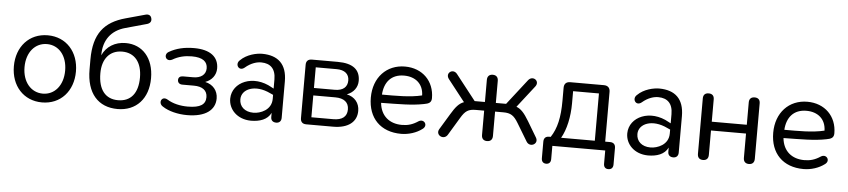

<svg xmlns="http://www.w3.org/2000/svg" viewBox="-47 -1006 6345 1436"><g transform="rotate(5 3125.5 -288.5)"><path d="M282 9C421 9 515 -96 515 -243C515 -390 421 -495 282 -495C143 -495 49 -390 49 -243C49 -96 143 9 282 9ZM282 -57C194 -57 129 -131 129 -243C129 -356 194 -429 282 -429C370 -429 434 -356 434 -243C434 -131 370 -57 282 -57Z M849 9C989 9 1079 -89 1079 -242C1079 -393 994 -488 868 -488C786 -488 723 -447 693 -381V-384C693 -493 748 -571 855 -600L1010 -643C1035 -649 1048 -665 1042 -688C1037 -711 1019 -719 995 -712L850 -672C693 -629 615 -537 615 -343V-268C615 -88 704 9 849 9ZM847 -57C753 -57 698 -122 698 -247C698 -355 754 -422 847 -422C940 -422 996 -355 996 -240C996 -121 941 -57 847 -57Z M1371 9C1510 9 1581 -48 1581 -134C1581 -193 1544 -237 1485 -250C1534 -268 1565 -308 1565 -358C1565 -444 1503 -495 1380 -495C1309 -495 1247 -481 1194 -450C1154 -428 1178 -371 1225 -395C1269 -421 1316 -432 1369 -432C1453 -432 1487 -401 1487 -352C1487 -305 1450 -277 1393 -277H1316C1294 -277 1281 -266 1281 -247C1281 -228 1294 -215 1316 -215H1403C1467 -215 1504 -188 1504 -137C1504 -83 1466 -55 1370 -55C1315 -55 1259 -67 1216 -94C1170 -121 1145 -62 1187 -38C1232 -8 1302 9 1371 9Z M1850 9C1916 9 1974 -10 2000 -63V-31C2000 -7 2015 7 2040 7C2064 7 2078 -8 2078 -32V-306C2078 -436 2010 -496 1892 -497C1850 -497 1777 -482 1729 -434C1693 -403 1728 -349 1769 -382C1814 -421 1860 -433 1892 -432C1957 -431 1999 -396 1999 -314V-245L1984 -253C1839 -337 1684 -267 1682 -143C1681 -62 1747 8 1850 9ZM1758 -144C1758 -222 1860 -265 1977 -208L1999 -198V-168C1999 -83 1915 -52 1864 -52C1798 -52 1758 -90 1758 -144Z M2265 0H2467C2580 0 2644 -51 2644 -134C2644 -193 2608 -237 2548 -250C2597 -268 2628 -308 2628 -358C2628 -441 2575 -486 2459 -486H2265C2237 -486 2222 -471 2222 -444V-43C2222 -15 2237 0 2265 0ZM2464 -56H2299V-220H2464C2530 -220 2566 -191 2566 -138C2566 -84 2530 -56 2464 -56ZM2456 -276H2299V-431H2456C2516 -431 2550 -403 2550 -354C2550 -304 2516 -276 2456 -276Z M2978 9C3035 9 3093 -10 3134 -41C3177 -70 3140 -121 3100 -96C3058 -68 3022 -58 2978 -58C2887 -58 2819 -109 2809 -209C2942 -211 3040 -210 3129 -228C3164 -234 3185 -243 3185 -277C3185 -405 3095 -495 2964 -495C2826 -495 2729 -393 2729 -242C2729 -87 2824 9 2978 9ZM2810 -271C2816 -364 2866 -427 2963 -427C3048 -427 3108 -378 3110 -291C3020 -269 2912 -271 2810 -271Z M3623 7C3649 7 3664 -8 3664 -35V-218H3726C3781 -218 3806 -202 3839 -147L3918 -16C3945 30 4012 -4 3986 -50L3915 -169C3880 -227 3855 -255 3820 -268L3947 -431C3981 -474 3922 -515 3889 -473L3741 -283H3664V-449C3664 -476 3649 -491 3623 -491C3597 -491 3582 -476 3582 -449V-283H3505L3356 -473C3324 -515 3265 -474 3299 -430L3426 -268C3390 -255 3365 -226 3331 -169L3259 -50C3233 -4 3301 31 3328 -16L3407 -147C3440 -203 3464 -218 3520 -218H3582V-35C3582 -8 3597 7 3623 7Z M4078 137C4101 137 4113 123 4113 99V0H4510V99C4510 123 4522 137 4545 137C4568 137 4581 123 4581 99V-25C4581 -52 4566 -66 4540 -66H4504V-440C4504 -470 4487 -486 4457 -486H4205C4175 -486 4159 -470 4159 -440V-343C4159 -218 4140 -134 4095 -66H4083C4057 -66 4043 -52 4043 -25V99C4043 123 4056 137 4078 137ZM4173 -66C4211 -131 4232 -229 4232 -329V-421H4426V-66Z M4831 9C4897 9 4955 -10 4981 -63V-31C4981 -7 4996 7 5021 7C5045 7 5059 -8 5059 -32V-306C5059 -436 4991 -496 4873 -497C4831 -497 4758 -482 4710 -434C4674 -403 4709 -349 4750 -382C4795 -421 4841 -433 4873 -432C4938 -431 4980 -396 4980 -314V-245L4965 -253C4820 -337 4665 -267 4663 -143C4662 -62 4728 8 4831 9ZM4739 -144C4739 -222 4841 -265 4958 -208L4980 -198V-168C4980 -83 4896 -52 4845 -52C4779 -52 4739 -90 4739 -144Z M5244 7C5271 7 5285 -8 5285 -35V-218H5548V-35C5548 -8 5563 7 5589 7C5615 7 5630 -8 5630 -35V-452C5630 -479 5615 -493 5589 -493C5563 -493 5548 -479 5548 -452V-284H5285V-452C5285 -479 5270 -493 5244 -493C5218 -493 5203 -479 5203 -452V-35C5203 -8 5218 7 5244 7Z M5999 9C6056 9 6114 -10 6155 -41C6198 -70 6161 -121 6121 -96C6079 -68 6043 -58 5999 -58C5908 -58 5840 -109 5830 -209C5963 -211 6061 -210 6150 -228C6185 -234 6206 -243 6206 -277C6206 -405 6116 -495 5985 -495C5847 -495 5750 -393 5750 -242C5750 -87 5845 9 5999 9ZM5831 -271C5837 -364 5887 -427 5984 -427C6069 -427 6129 -378 6131 -291C6041 -269 5933 -271 5831 -271Z"/></g></svg>

Font: SN Pro Book
Style: Regular
Weight: 350
Designer: Tobias Whetton
Foundry: Supernotes
Version: Version 1.003;Glyphs 3.3 (3324)